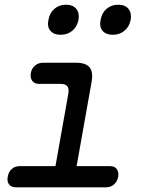

<svg xmlns="http://www.w3.org/2000/svg" viewBox="-20 -797 640 817"><path d="M448 -90Q468 -90 477 -77.5Q486 -65 483 -45Q479 -25 465.5 -12.5Q452 0 432 0H48Q28 0 18.5 -12.5Q9 -25 13 -45Q16 -65 29.5 -77.5Q43 -90 64 -90H216L271 -400Q274 -420 266.5 -430Q259 -440 238 -440H147Q127 -440 117.5 -452.5Q108 -465 111 -485Q114 -505 128.5 -517.5Q143 -530 163 -530H304Q345 -530 361 -510.5Q377 -491 370 -450L306 -90ZM460 -649Q431 -649 416.5 -666Q402 -683 408 -712Q413 -742 433.5 -759.5Q454 -777 483 -777Q512 -777 526.5 -759.5Q541 -742 536 -712Q530 -683 509.5 -666Q489 -649 460 -649ZM238 -649Q209 -649 194.5 -666Q180 -683 186 -712Q191 -742 211.5 -759.5Q232 -777 261 -777Q290 -777 304.5 -759.5Q319 -742 314 -712Q308 -683 287.5 -666Q267 -649 238 -649Z"/></svg>

Font: Maple Mono Normal NL
Style: Italic
Weight: 400
Italic angle: -10°
Monospace: yes
Designer: subframe7536
Version: Version 7.000